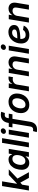

<svg xmlns="http://www.w3.org/2000/svg" viewBox="2070 -2874 1023 5204"><g transform="rotate(-90 2582.0 -271.5)"><path d="M21 0 141.6 -727.5H269.5L203.1 -326.7H212.4L444.3 -545.9H594.7L344.7 -310.1L517.1 0H362.8L234.4 -232.9L179.2 -183.1L148.9 0Z M767.1 9.8Q703.1 9.8 657.7 -23.2Q612.3 -56.2 593 -119.1Q573.7 -182.1 588.9 -272Q604 -362.8 644.3 -425.5Q684.6 -488.3 741.2 -520.5Q797.9 -552.7 860.8 -552.7Q908.7 -552.7 937 -536.6Q965.3 -520.5 979.7 -497.8Q994.1 -475.1 1000.5 -455.6H1006.3L1021.5 -545.9H1149.4L1059.1 0H933.1L947.3 -86.4H939Q925.8 -66.4 903.6 -43.9Q881.3 -21.5 847.7 -5.9Q814 9.8 767.1 9.8ZM820.8 -95.7Q882.3 -95.7 923.6 -144.5Q964.8 -193.4 978 -272.5Q991.2 -352.1 966.1 -399.7Q940.9 -447.3 878.4 -447.3Q814.5 -447.3 773.7 -397.9Q732.9 -348.6 720.2 -272.5Q707.5 -195.8 732.4 -145.8Q757.3 -95.7 820.8 -95.7Z M1439.9 -727.5 1319.3 0H1191.4L1312 -727.5Z M1452.6 0 1543 -545.9H1670.9L1580.6 0ZM1619.6 -622.6Q1588.9 -622.6 1570.3 -643.1Q1551.8 -663.6 1556.6 -692.4Q1561.5 -721.7 1586.9 -742.2Q1612.3 -762.7 1642.6 -762.7Q1673.3 -762.7 1691.9 -742.2Q1710.4 -721.7 1705.6 -692.4Q1700.7 -663.6 1675.5 -643.1Q1650.4 -622.6 1619.6 -622.6Z M2103.5 -545.9 2086.9 -446.3H1963.9L1884.8 32.2Q1869.6 123.5 1815.9 171.9Q1762.2 220.2 1675.3 220.2Q1656.7 220.2 1637.9 218.5Q1619.1 216.8 1604 212.4L1631.8 109.4Q1640.1 111.8 1654.3 113.3Q1668.5 114.7 1676.3 114.7Q1742.7 114.7 1755.4 38.1L1835.4 -446.3H1731L1747.6 -545.9H1852.1L1855 -564.5Q1871.1 -659.7 1927.5 -710.4Q1983.9 -761.2 2074.2 -761.2Q2096.7 -761.2 2115.7 -758.5Q2134.8 -755.9 2154.8 -751L2121.6 -651.4Q2101.6 -655.3 2065.9 -655.3Q1998.5 -655.3 1985.4 -576.2L1980.5 -545.9Z M2344.7 10.7Q2237.8 10.7 2178.2 -50.8Q2118.7 -112.3 2118.7 -215.3Q2118.7 -281.2 2139.4 -341.6Q2160.2 -401.9 2199.7 -449.5Q2239.3 -497.1 2295.7 -524.9Q2352.1 -552.7 2423.3 -552.7Q2530.3 -552.7 2590.1 -491Q2649.9 -429.2 2649.9 -326.2Q2649.9 -260.3 2629.2 -199.7Q2608.4 -139.2 2568.8 -91.8Q2529.3 -44.4 2472.7 -16.8Q2416 10.7 2344.7 10.7ZM2349.1 -92.8Q2392.6 -92.8 2425 -115Q2457.5 -137.2 2478.8 -172.9Q2500 -208.5 2510.5 -249.8Q2521 -291 2521 -328.1Q2521 -381.3 2496.1 -415.3Q2471.2 -449.2 2419.4 -449.2Q2375.5 -449.2 2343.3 -427Q2311 -404.8 2289.8 -369.1Q2268.6 -333.5 2258.1 -292.5Q2247.6 -251.5 2247.6 -213.4Q2247.6 -160.6 2272.2 -126.7Q2296.9 -92.8 2349.1 -92.8Z M2710.4 0 2800.8 -545.9H2924.8L2909.7 -454.1H2915.5Q2938.5 -502 2979.2 -527.6Q3020 -553.2 3066.9 -553.2Q3077.1 -553.2 3090.3 -552.2Q3103.5 -551.3 3112.3 -549.8L3092.8 -431.6Q3085 -434.6 3067.6 -436.5Q3050.3 -438.5 3033.7 -438.5Q2981 -438.5 2940.7 -405.5Q2900.4 -372.6 2891.6 -320.3L2838.4 0Z M3296.9 -315.4 3244.1 0H3116.2L3207 -545.9H3328.1L3313 -444.3Q3378.4 -552.7 3492.7 -552.7Q3579.6 -552.7 3623.8 -496.8Q3668 -440.9 3651.9 -342.8L3594.7 0H3466.8L3522 -331.5Q3530.8 -386.2 3507.8 -415Q3484.9 -443.8 3437.5 -443.8Q3384.8 -443.8 3345.7 -409.2Q3306.6 -374.5 3296.9 -315.4Z M3728 0 3818.4 -545.9H3946.3L3856 0ZM3895 -622.6Q3864.3 -622.6 3845.7 -643.1Q3827.1 -663.6 3832 -692.4Q3836.9 -721.7 3862.3 -742.2Q3887.7 -762.7 3918 -762.7Q3948.7 -762.7 3967.3 -742.2Q3985.8 -721.7 3981 -692.4Q3976.1 -663.6 3950.9 -643.1Q3925.8 -622.6 3895 -622.6Z M4234.4 11.7Q4127.4 11.7 4066.4 -47.1Q4005.4 -106 4005.4 -210.4Q4005.4 -280.3 4028.3 -342.5Q4051.3 -404.8 4092.8 -452.9Q4134.3 -501 4190.7 -528.3Q4247.1 -555.7 4314 -555.7Q4398.4 -555.7 4452.9 -513.9Q4507.3 -472.2 4507.3 -399.9Q4507.3 -308.6 4412.4 -272.2Q4317.4 -235.8 4129.4 -231.9Q4128.9 -219.7 4128.9 -208.5Q4128.9 -157.7 4153.8 -123Q4178.7 -88.4 4243.2 -88.4Q4287.6 -88.4 4322.8 -107.4Q4357.9 -126.5 4373.5 -160.2L4489.7 -140.6Q4461.9 -71.8 4393.8 -30Q4325.7 11.7 4234.4 11.7ZM4144 -313.5Q4240.2 -314.9 4292.7 -323Q4345.2 -331.1 4365.7 -348.6Q4386.2 -366.2 4386.2 -395.5Q4386.2 -423.3 4363.3 -439.5Q4340.3 -455.6 4300.8 -455.6Q4256.8 -455.6 4225.6 -435.1Q4194.3 -414.6 4174.6 -382.1Q4154.8 -349.6 4144 -313.5Z M4753.9 -315.4 4701.2 0H4573.2L4664.1 -545.9H4785.2L4770 -444.3Q4835.4 -552.7 4949.7 -552.7Q5036.6 -552.7 5080.8 -496.8Q5125 -440.9 5108.9 -342.8L5051.8 0H4923.8L4979 -331.5Q4987.8 -386.2 4964.8 -415Q4941.9 -443.8 4894.5 -443.8Q4841.8 -443.8 4802.7 -409.2Q4763.7 -374.5 4753.9 -315.4Z"/></g></svg>

Font: Inter Semi Bold
Style: Italic
Weight: 600
Italic angle: -9.39999°
Designer: Rasmus Andersson
Foundry: rsms
Version: Version 4.000;git-3c8e0fc